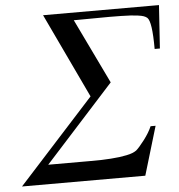

<svg xmlns="http://www.w3.org/2000/svg" viewBox="-51 -753 747 802"><g transform="rotate(-5 322.5 -352.5)"><path d="M645 -705 633 -524H611Q611 -639 592 -656Q586 -661 577.5 -664Q569 -667 554 -669Q539 -671 524.5 -672Q510 -673 483 -673.5Q456 -674 434 -674Q412 -674 371 -673.5Q330 -673 298 -673H285L416 -401L126 -81H160Q178 -81 209.5 -81Q241 -81 259.5 -81Q278 -81 305.5 -81Q333 -81 350 -81.5Q367 -82 389 -83.5Q411 -85 425.5 -87Q440 -89 455 -92Q470 -95 480 -99Q490 -103 497 -108Q510 -119 532.5 -148.5Q555 -178 566 -204H587L526 0H9L327 -350L159 -705Z"/></g></svg>

Font: GFS BodoniClassic
Style: Regular
Weight: 400
Designer: George D. Matthiopoulos
Foundry: George D. Matthiopoulos
Version: Macromedia Fontographer 4.1.5 140901